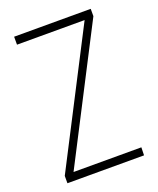

<svg xmlns="http://www.w3.org/2000/svg" viewBox="-132 -781 711 862"><g transform="rotate(-20 223.5 -350.0)"><path d="M40 0V-35L363 -662H40V-700H406V-665L83 -38H407L406 0Z"/></g></svg>

Font: Stick No Bills ExtraLight
Style: Regular
Weight: 200
Designer: Kosala Senevirathne, Siva Puranthara, Lasantha Premarathna, Tharique Azeez
Foundry: mooniak
Version: Version 2.000